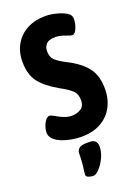

<svg xmlns="http://www.w3.org/2000/svg" viewBox="-175 -780 786 1092"><g transform="rotate(-20 218.5 -234.0)"><path d="M39 -46Q26 -64 26 -81Q26 -109 41 -138Q56 -167 74 -167Q82 -167 99.5 -157Q117 -147 125 -143Q164 -123 194 -123Q226 -123 250 -138Q274 -153 274 -189Q274 -227 251 -248.5Q228 -270 179 -296Q104 -339 69.5 -385Q35 -431 35 -507Q35 -568 62 -613.5Q89 -659 136.5 -683.5Q184 -708 245 -708Q279 -708 317 -697.5Q355 -687 376 -672Q394 -659 394 -637Q394 -611 382.5 -582Q371 -553 354 -553Q346 -553 325 -561Q286 -576 260 -576Q218 -576 202.5 -558Q187 -540 187 -517Q187 -481 206 -462.5Q225 -444 267 -422Q276 -418 294 -408Q363 -368 393.5 -322Q424 -276 424 -201Q424 -145 400 -97.5Q376 -50 327 -21Q278 8 206 8Q157 8 109 -6.5Q61 -21 39 -46ZM150 218Q150 215 152 197Q160 146 160 95Q160 51 218 51H238Q283 51 283 95Q283 127 267.5 160.5Q252 194 230.5 217Q209 240 194 240Q178 240 164 234.5Q150 229 150 218Z"/></g></svg>

Font: Asap Condensed
Style: Bold
Weight: 700
Designer: Pablo Cosgaya
Foundry: Omnibus-Type
Version: Version 1.010; ttfautohint (v1.8)